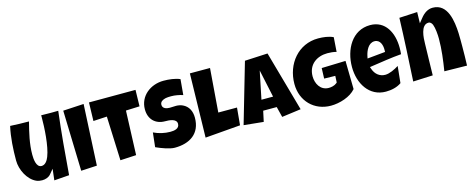

<svg xmlns="http://www.w3.org/2000/svg" viewBox="-35 -1360 4973 2019"><g transform="rotate(-15 2451.5 -350.0)"><path d="M37.6 -294.4C37.6 -193.4 98.1 -74.2 188 -34.7C207.5 -26.4 228 -22.9 250 -22.9C285.2 -22.9 321.3 -34.7 342.8 -60.1L386.2 -111.8L372.1 10.7L536.1 -1.5C554.2 -230 573.2 -458 601.1 -685.5C575.2 -684.6 549.3 -684.6 522.9 -684.6C487.3 -684.6 451.2 -685.1 415.5 -686C416 -679.7 416 -673.8 416 -667.5C416 -554.2 405.8 -353.5 363.3 -246.6C348.1 -208 322.8 -169.9 282.7 -169.9C222.2 -169.9 217.8 -267.6 217.8 -311C217.8 -428.7 246.1 -543.5 274.9 -656.7C207 -655.8 139.2 -659.7 71.3 -662.6C44.9 -545.4 37.6 -416.5 37.6 -294.4Z M844.2 -22.9 877.4 -685.5 652.3 -672.9 671.4 -13.7Z M1271.5 -22.9 1289.6 -503.4 1439 -509.3 1442.9 -687.5 936 -686.5 930.7 -485.8 1079.1 -494.1 1098.1 -13.7Z M1486.3 -51.8C1545.4 -24.9 1631.3 7.3 1685.5 7.3C1849.1 7.3 1970.7 -70.3 1970.7 -243.7C1970.7 -314.5 1943.4 -371.1 1882.3 -399.9C1861.3 -409.7 1834.5 -415 1811.5 -415C1787.6 -415 1764.6 -412.6 1741.7 -412.6C1708 -412.6 1665 -423.3 1665 -464.8C1665 -499 1693.8 -512.7 1722.2 -520.5C1747.1 -525.9 1774.4 -525.9 1787.1 -525.9C1830.6 -525.9 1873.5 -517.1 1914.1 -504.9L1929.2 -674.3C1876 -696.8 1811 -704.1 1751 -704.1C1610.8 -704.1 1484.9 -610.4 1484.9 -463.4C1484.9 -356.4 1553.2 -288.1 1657.7 -288.1C1698.2 -288.1 1782.7 -285.6 1782.7 -227.5C1782.7 -173.8 1724.6 -166.5 1683.6 -166.5C1624 -166.5 1559.6 -180.7 1503.4 -208Z M2408.2 -43 2425.8 -231.9H2222.2L2259.3 -707H2040L2024.9 -11.7Z M2757.3 -546.4 2821.8 -244.6H2695.3ZM2658.2 -13.2 2683.1 -128.4H2830.6L2859.4 -13.7L3067.4 -41.5L2882.8 -697.8L2633.8 -685.5L2444.8 -34.7Z M3072.8 -314.5C3072.8 -127 3205.6 5.4 3387.2 5.4C3481 5.4 3600.6 -30.8 3660.2 -102.1L3654.8 -410.2C3567.9 -406.7 3481 -405.3 3393.6 -402.3L3389.6 -288.6L3510.3 -286.1L3506.8 -214.8L3500 -208.5C3474.6 -187.5 3439.5 -181.2 3412.6 -181.2C3319.8 -181.2 3278.3 -266.1 3278.3 -342.3C3278.3 -473.6 3379.4 -537.6 3490.7 -537.6C3522.9 -537.6 3556.2 -534.7 3588.9 -525.9L3600.1 -683.1C3553.2 -706.1 3490.7 -713.4 3436.5 -713.4C3220.7 -713.4 3072.8 -532.7 3072.8 -314.5Z M3891.1 -402.8C3903.3 -457.5 3936 -531.2 4002 -531.2C4066.9 -531.2 4081.1 -460.9 4081.1 -423.8V-393.6L3885.3 -374.5ZM3703.6 -329.6C3703.6 -150.4 3801.3 12.2 3982.9 12.2C4042.5 12.2 4105.5 -1 4152.3 -34.7L4170.9 -216.8C4127.4 -189.5 4068.8 -160.6 4022 -160.6C3960.4 -160.6 3915 -199.7 3895 -256.3L3886.2 -280.8L3911.6 -284.7C4020 -300.3 4127.9 -318.4 4237.3 -327.1C4239.7 -350.6 4240.7 -374 4240.7 -397C4240.7 -560.1 4166.5 -707 4001 -707C3805.2 -707 3703.6 -521.5 3703.6 -329.6Z M4501.5 -25.9C4502.9 -80.1 4503.9 -134.8 4504.9 -188.5C4505.9 -249 4508.3 -310.1 4509.3 -370.6C4510.3 -429.2 4515.1 -572.8 4601.1 -572.8C4625 -572.8 4636.7 -551.3 4643.1 -537.6C4658.7 -497.6 4664.1 -425.3 4664.1 -382.8C4664.1 -266.1 4648.9 -150.9 4630.4 -35.6L4876.5 -31.7C4878.9 -101.1 4880.4 -170.9 4880.4 -240.7C4880.4 -281.2 4880.9 -332.5 4878.9 -385.7C4873 -512.7 4849.6 -713.4 4683.6 -713.4C4630.4 -713.4 4586.4 -682.6 4550.8 -637.2L4512.7 -589.8L4515.6 -711.4L4319.3 -701.2C4312 -472.7 4299.3 -244.6 4286.6 -16.6Z"/></g></svg>

Font: Luckiest Guy
Style: Regular
Weight: 400
Designer: Astigmatic (AOETI)
Foundry: Astigmatic (AOETI)
Version: Version 1.001